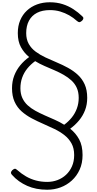

<svg xmlns="http://www.w3.org/2000/svg" viewBox="-20 -1166 856 1693"><path d="M396 507Q347 507 303 498.5Q259 490 220.5 473Q182 456 148 432Q114 408 85 375Q76 365 76.5 356Q77 347 88 335Q102 323 110.5 322Q119 321 133 334Q169 366 209.5 389.5Q250 413 297 425.5Q344 438 396 438Q444 438 486.5 422Q529 406 562 375.5Q595 345 614.5 301Q634 257 634 201Q634 141 610.5 98.5Q587 56 548 25.5Q509 -5 460.5 -28.5Q412 -52 360 -74.5Q308 -97 259 -123Q210 -149 170.5 -184Q131 -219 108.5 -269Q86 -319 86 -388Q86 -448 105 -498Q124 -548 158 -589.5Q192 -631 237 -663Q193 -699 165 -749.5Q137 -800 137 -874Q137 -937 158 -987Q179 -1037 217 -1072.5Q255 -1108 306.5 -1127Q358 -1146 419 -1146Q481 -1146 532.5 -1129.5Q584 -1113 627 -1085Q670 -1057 705 -1023Q716 -1014 715 -1004Q714 -994 705 -985Q693 -973 683 -971Q673 -969 660 -980Q627 -1010 590 -1031Q553 -1052 511 -1064.5Q469 -1077 420 -1077Q353 -1077 306.5 -1053Q260 -1029 235.5 -983.5Q211 -938 211 -874Q211 -819 233.5 -779Q256 -739 294.5 -710.5Q333 -682 381 -659.5Q429 -637 480.5 -615.5Q532 -594 579.5 -568Q627 -542 665.5 -507Q704 -472 726.5 -422.5Q749 -373 749 -303Q749 -244 730 -194.5Q711 -145 677 -104Q643 -63 599 -31Q648 8 678 63Q708 118 708 201Q708 273 682.5 329.5Q657 386 613 426Q569 466 513.5 486.5Q458 507 396 507ZM546 -66Q584 -94 613 -130Q642 -166 658 -210Q674 -254 674 -303Q674 -354 657 -391.5Q640 -429 610 -456.5Q580 -484 541.5 -506Q503 -528 460 -546.5Q417 -565 373 -584Q329 -603 290 -627Q250 -598 220.5 -561.5Q191 -525 175.5 -481.5Q160 -438 160 -388Q160 -339 177 -302Q194 -265 224 -237.5Q254 -210 292.5 -189Q331 -168 375 -148.5Q419 -129 462.5 -110Q506 -91 546 -66Z"/></svg>

Font: Playwrite BR Light
Style: Regular
Weight: 300
Version: Version 1.003